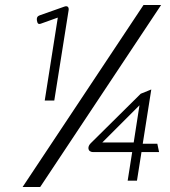

<svg xmlns="http://www.w3.org/2000/svg" viewBox="-20 -672 675 764"><path d="M143 -578 210 -602 158 -272H196L253 -631C255 -643 249 -650 237 -646L138 -611C130 -608 125 -603 127 -590C129 -579 132 -574 143 -578ZM140 72 621 -652H551L70 72ZM337 -71C340 -69 344 -67 349 -67H506L488 47H525L543 -67H613L606 -100H548L582 -316L540 -299L341 -102C329 -90 330 -77 337 -71ZM535 -253 512 -105H387Z"/></svg>

Font: Charger Pro
Style: LitObl
Weight: 300
Designer: Jasper
Foundry: Cannot Into Space Fonts
Version: Version 1.09